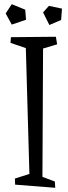

<svg xmlns="http://www.w3.org/2000/svg" viewBox="-20 -884 322 914"><path d="M7 0ZM241 -20 243 10 52 -5 51 -34 120 -56 103 -655 30 -680 32 -707 246 -709 252 -673 185 -653 182 -42ZM275 -843 271 -789 215 -765 185 -825 213 -856ZM100 -838 104 -790 36 -767 7 -820 36 -864Z"/></svg>

Font: Underdog
Style: Regular
Weight: 400
Designer: Sergey Steblina
Foundry: Sergey Steblina, Jovanny Lemonad
Version: Version 1.001; ttfautohint (v0.9)